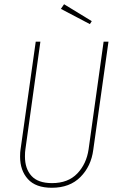

<svg xmlns="http://www.w3.org/2000/svg" viewBox="-20 -878 563 908"><path d="M421 -169Q411 -92 360.5 -41Q310 10 225 10Q149 10 112 -31Q75 -72 75 -137Q75 -159 77 -170L149 -681H171L100 -171Q98 -160 98 -138Q98 -80 129 -46Q160 -12 226 -12Q302 -12 345.5 -57.5Q389 -103 399 -172L470 -681H493ZM283 -858 414 -778 405 -764 268 -836Z"/></svg>

Font: Fira Sans Extra Condensed Thin
Style: Italic
Weight: 250
Width: 3
Italic angle: -8°
Designer: Carrois Corporate & Edenspiekermann AG
Foundry: Carrois Corporate GbR & Edenspiekermann AG
Version: Version 4.203